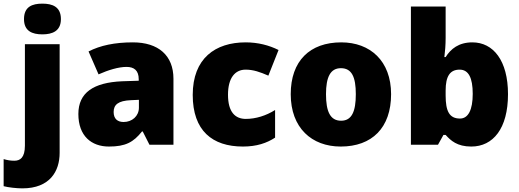

<svg xmlns="http://www.w3.org/2000/svg" viewBox="-71 -796 2857 1056"><path d="M61 -691C61 -625 106 -607 162 -607C217 -607 264 -625 264 -691C264 -759 217 -776 162 -776C106 -776 61 -759 61 -691ZM52 240C204 240 257 145 257 45V-553H66V5C66 72 39 88 8 88C-14 88 -30 85 -51 79V228C-25 235 21 240 52 240Z M660 -563C560 -563 480 -546 416 -513L471 -387C525 -411 581 -428 625 -428C666 -428 692 -409 692 -360V-352L600 -349C444 -342 360 -287 360 -169C360 -48 432 10 528 10C620 10 663 -14 710 -73H714L751 0H883V-363C883 -491 800 -563 660 -563ZM649 -245 693 -247V-204C693 -157 655 -125 609 -125C576 -125 554 -142 554 -180C554 -220 579 -242 649 -245Z M1265 10C1341 10 1396 -9 1442 -39V-191C1393 -160 1336 -142 1281 -142C1223 -142 1183 -179 1183 -275C1183 -368 1222 -413 1280 -413C1322 -413 1359 -400 1405 -380L1461 -521C1409 -547 1348 -563 1280 -563C1113 -563 989 -475 989 -274C989 -77 1097 10 1265 10Z M2080 -278C2080 -461 1965 -563 1806 -563C1633 -563 1528 -461 1528 -278C1528 -93 1643 10 1803 10C1975 10 2080 -93 2080 -278ZM1722 -278C1722 -372 1746 -421 1804 -421C1864 -421 1886 -372 1886 -278C1886 -183 1864 -132 1805 -132C1745 -132 1722 -183 1722 -278Z M2380 -588V-760H2189V0H2338L2368 -54H2380C2408 -23 2443 10 2521 10C2641 10 2723 -89 2723 -278C2723 -463 2642 -563 2527 -563C2452 -563 2408 -527 2380 -482H2373C2377 -513 2380 -549 2380 -588ZM2457 -413C2506 -413 2529 -368 2529 -280C2529 -191 2504 -144 2459 -144C2400 -144 2380 -185 2380 -271V-298C2380 -377 2404 -413 2457 -413Z"/></svg>

Font: Noto Sans Canadian Aboriginal Black
Style: Regular
Weight: 900
Designer: Monotype Design Team, Typotheque's Kevin King
Foundry: Monotype Imaging Inc.
Version: Version 2.004